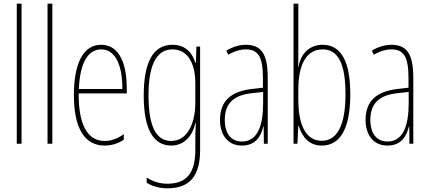

<svg xmlns="http://www.w3.org/2000/svg" viewBox="-20 -780 2332 1042"><path d="M97 0V-760H71V0Z M264 0V-760H238V0Z M529 -537C428 -537 381 -429 381 -264C381 -94 433 10 548 10C589 10 624 -3 652 -22V-52C617 -27 583 -15 548 -15C453 -15 406 -106 407 -273H668V-301C668 -421 634 -537 529 -537ZM529 -512C612 -512 645 -414 644 -297H408C414 -442 459 -512 529 -512Z M916 -537C806 -537 760 -433 760 -262C760 -76 814 10 909 10C980 10 1025 -43 1040 -111H1043C1040 -70 1040 -43 1040 -12V35C1040 163 989 217 889 217C844 217 812 205 776 184V212C809 232 846 242 889 242C1011 242 1066 173 1066 35V-527H1046L1043 -440H1040C1025 -489 990 -537 916 -537ZM916 -512C1005 -512 1040 -426 1040 -329V-221C1040 -126 1005 -15 909 -15C828 -15 786 -93 786 -262C786 -411 821 -512 916 -512Z M1313 -537C1279 -537 1240 -525 1208 -505L1219 -483C1256 -505 1289 -512 1313 -512C1380 -512 1407 -475 1407 -355V-304L1346 -297C1236 -284 1174 -234 1174 -129C1174 -57 1209 10 1293 10C1369 10 1397 -43 1409 -93H1411L1412 0H1433V-358C1433 -489 1397 -537 1313 -537ZM1345 -274 1408 -281V-220C1408 -97 1377 -12 1293 -12C1235 -12 1200 -54 1200 -129C1200 -217 1246 -263 1345 -274Z M1599 -481V-760H1573V0H1594L1599 -97H1601C1621 -34 1659 10 1726 10C1827 10 1881 -83 1881 -269C1881 -445 1832 -537 1731 -537C1660 -537 1612 -489 1600 -418H1598C1599 -435 1599 -459 1599 -481ZM1731 -512C1818 -512 1855 -429 1855 -269C1855 -96 1808 -16 1726 -16C1651 -16 1599 -83 1599 -239V-294C1599 -426 1641 -512 1731 -512Z M2103 -537C2069 -537 2030 -525 1998 -505L2009 -483C2046 -505 2079 -512 2103 -512C2170 -512 2197 -475 2197 -355V-304L2136 -297C2026 -284 1964 -234 1964 -129C1964 -57 1999 10 2083 10C2159 10 2187 -43 2199 -93H2201L2202 0H2223V-358C2223 -489 2187 -537 2103 -537ZM2135 -274 2198 -281V-220C2198 -97 2167 -12 2083 -12C2025 -12 1990 -54 1990 -129C1990 -217 2036 -263 2135 -274Z"/></svg>

Font: Noto Sans Georgian ExtraCondensed Thin
Style: Regular
Weight: 100
Width: 2
Designer: Monotype Design Team, Akaki Razmadze
Foundry: Google LLC
Version: Version 2.005